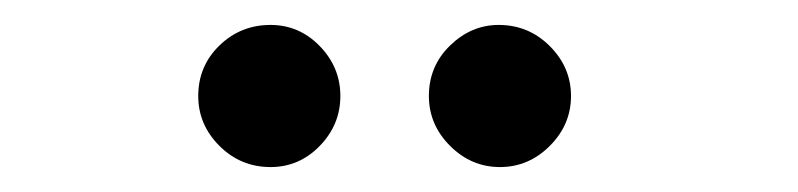

<svg xmlns="http://www.w3.org/2000/svg" viewBox="-20 -719 640 154"><path d="M197 -585Q173 -585 156 -602Q139 -619 139 -642Q139 -666 156 -682.5Q173 -699 197 -699Q220 -699 236.5 -682Q253 -665 253 -642Q253 -619 236.5 -602Q220 -585 197 -585ZM381 -585Q358 -585 341 -602Q324 -619 324 -642Q324 -666 341 -682.5Q358 -699 380 -699Q404 -699 421 -682Q438 -665 438 -642Q438 -619 421 -602Q404 -585 381 -585Z"/></svg>

Font: Arima Thin SemiBold
Style: Regular
Weight: 600
Version: Version 1.100